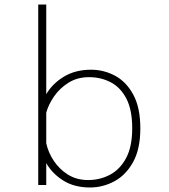

<svg xmlns="http://www.w3.org/2000/svg" viewBox="-20 -820 750 851"><path d="M149.5 0V-800H185V-402.5Q212.5 -449.5 263.2 -480.2Q314 -511 383.5 -511Q440.5 -511 490.2 -484.2Q540 -457.5 571 -400Q602 -342.5 602 -251Q602 -159.5 570 -101.8Q538 -44 487 -16.5Q436 11 379 11Q309.5 11 260.5 -19.8Q211.5 -50.5 185 -97V0ZM374.5 -478Q323 -478 283.8 -453.5Q244.5 -429 219.5 -392.5Q194.5 -356 185 -320.5V-185Q193.5 -145 218 -107.8Q242.5 -70.5 281 -46.2Q319.5 -22 371 -22Q423 -22 467.5 -45.5Q512 -69 539 -119.5Q566 -170 566 -251Q566 -333.5 540 -383.2Q514 -433 470.5 -455.5Q427 -478 374.5 -478Z"/></svg>

Font: League Mono Thin
Style: Regular
Weight: 100
Width: 6
Designer: Tyler Finck
Foundry: The League of Moveable Type / Tyler Finck
Version: Version 2.300;RELEASE